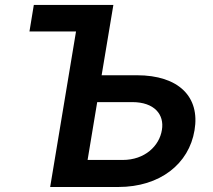

<svg xmlns="http://www.w3.org/2000/svg" viewBox="-20 -747 849 767"><path d="M97.7 -621.4H283.7L180.4 0H452.4C619.7 0 735.1 -92.7 757.1 -226.6C779.8 -360.1 693.9 -446.4 526.6 -446.4H386L432.9 -727.3H115.1ZM329.9 -108 368.3 -339.1H508.5C596.9 -339.1 637.1 -289.4 626.8 -228C616.8 -164.1 558.6 -108 470.2 -108Z"/></svg>

Font: Margiela Sans Semi Bold
Style: Italic
Weight: 600
Italic angle: -9.39999°
Designer: Stefan Endress, Andreas Faust
Version: Version 1.100;FEAKit 1.0